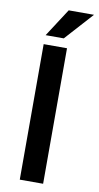

<svg xmlns="http://www.w3.org/2000/svg" viewBox="-99 -948 510 992"><g transform="rotate(10 155.5 -452.5)"><path d="M203.1 -710.9V0H80.6V-710.9ZM82.5 -758.3 177.7 -905.3H310.5L177.7 -758.3Z"/></g></svg>

Font: Vazirmatn UI Medium
Style: Regular
Weight: 500
Designer: Saber Rastikerdar
Foundry: Saber Rastikerdar
Version: Version 33.003